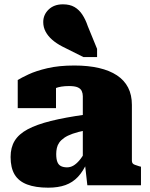

<svg xmlns="http://www.w3.org/2000/svg" viewBox="-20 -857 692 888"><path d="M375 -327V-254Q340 -247 316 -238.5Q292 -230 277 -219.5Q262 -209 254 -197.5Q246 -186 243 -172.5Q240 -159 240 -145Q240 -121 245.5 -107.5Q251 -94 262.5 -88.5Q274 -83 290 -83Q305 -83 318.5 -90.5Q332 -98 346 -114Q360 -130 375 -157L385 -110Q365 -65 340.5 -39Q316 -13 282.5 -1Q249 11 203 11Q144 11 105 -4Q66 -19 47.5 -50Q29 -81 29 -131Q29 -175 48 -206Q67 -237 108 -259Q149 -281 215 -297.5Q281 -314 375 -327ZM384 0 372 -106 363 -101V-412Q363 -425 358 -436Q353 -447 339.5 -453Q326 -459 299 -459Q261 -459 236 -449Q211 -439 203 -427Q192 -431 188.5 -438.5Q185 -446 190 -454.5Q195 -463 207 -468.5Q219 -474 239 -473V-357H62V-487Q78 -497 112 -513Q146 -529 199 -541.5Q252 -554 324 -554Q388 -554 437.5 -542.5Q487 -531 521 -508.5Q555 -486 572.5 -452Q590 -418 590 -372V-114Q590 -106 593.5 -101.5Q597 -97 604.5 -94.5Q612 -92 624 -88L632 -86V0ZM386 -736 429 -631V-593H366L268 -642Q241 -656 221.5 -673Q202 -690 191 -710.5Q180 -731 180 -755Q180 -789 205 -813Q230 -837 271 -837Q303 -837 324.5 -824.5Q346 -812 361 -789Q376 -766 386 -736Z"/></svg>

Font: Roboto Serif 20pt Black
Style: Regular
Weight: 900
Version: Version 1.008